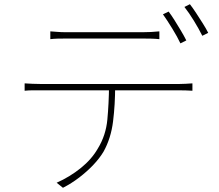

<svg xmlns="http://www.w3.org/2000/svg" viewBox="-20 -856 1040 912"><path d="M219 -707Q238 -706 254 -704.5Q270 -703 293 -703Q309 -703 345.5 -703Q382 -703 429 -703Q476 -703 522.5 -703Q569 -703 605.5 -703Q642 -703 658 -703Q675 -703 697 -704Q719 -705 737 -707V-670Q718 -672 696.5 -672.5Q675 -673 658 -673Q642 -673 605.5 -673Q569 -673 522.5 -673Q476 -673 429.5 -673Q383 -673 346.5 -673Q310 -673 295 -673Q271 -673 253 -672.5Q235 -672 219 -670ZM97 -460Q116 -459 134 -458Q152 -457 175 -457Q186 -457 224.5 -457Q263 -457 319 -457Q375 -457 439.5 -457Q504 -457 568.5 -457Q633 -457 688.5 -457Q744 -457 781.5 -457Q819 -457 829 -457Q845 -457 861.5 -458Q878 -459 894 -460V-425Q880 -426 862.5 -426.5Q845 -427 829 -427Q819 -427 781.5 -427Q744 -427 688.5 -427Q633 -427 568.5 -427Q504 -427 439.5 -427Q375 -427 319 -427Q263 -427 224.5 -427Q186 -427 175 -427Q152 -427 134.5 -427Q117 -427 97 -425ZM527 -449Q527 -359 517 -279Q507 -199 472 -136Q453 -104 423 -72.5Q393 -41 356.5 -13Q320 15 279 36L249 12Q312 -16 364 -58Q416 -100 445 -151Q483 -213 490 -288.5Q497 -364 498 -449ZM781 -801Q794 -784 809 -760Q824 -736 839 -711Q854 -686 865 -664L837 -650Q823 -680 798.5 -720Q774 -760 754 -788ZM882 -836Q896 -818 912 -793.5Q928 -769 943.5 -744.5Q959 -720 969 -700L941 -686Q924 -720 901 -757.5Q878 -795 856 -823Z"/></svg>

Font: Noto Sans HK Thin
Style: Regular
Weight: 100
Designer: Ryoko NISHIZUKA 西塚涼子 (kana, bopomofo & ideographs); Paul D. Hunt (Latin, Greek & Cyrillic); Sandoll Communications 산돌커뮤니
Foundry: Adobe
Version: Version 2.004-H2;hotconv 1.0.118;makeotfexe 2.5.65603